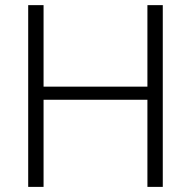

<svg xmlns="http://www.w3.org/2000/svg" viewBox="-20 -731 748 751"><path d="M90.3 -710.9V0H150.4V-340.8H556.6V0H616.7V-710.9H556.6V-392.1H150.4V-710.9Z"/></svg>

Font: Vazirmatn ExtraLight
Style: Regular
Weight: 200
Designer: Saber Rastikerdar
Foundry: Saber Rastikerdar
Version: Version 33.003